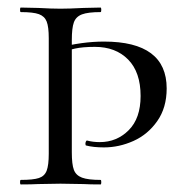

<svg xmlns="http://www.w3.org/2000/svg" viewBox="-20 -488 497 508"><path d="M255 -378Q421 -378 421 -254Q421 -203 396 -167.5Q371 -132 333 -115Q295 -98 255 -98Q227 -98 208 -103Q206 -103 206 -108Q206 -111 207.5 -114Q209 -117 211 -116Q226 -112 244 -112Q289 -112 320.5 -143.5Q352 -175 352 -234Q352 -297 319 -330.5Q286 -364 231 -364Q199 -364 178.5 -359.5Q158 -355 133 -345L132 -361Q197 -378 255 -378ZM246 0Q217 0 201 -1L140 -2L81 -1Q64 0 35 0Q33 0 33 -6Q33 -12 35 -12Q68 -12 83 -17Q98 -22 103.5 -36.5Q109 -51 109 -81V-387Q109 -417 103.5 -431Q98 -445 83 -450.5Q68 -456 35 -456Q33 -456 33 -462Q33 -468 35 -468L81 -467Q117 -465 140 -465Q163 -465 201 -467L246 -468Q248 -468 248 -462Q248 -456 246 -456Q213 -456 197 -450Q181 -444 175.5 -429Q170 -414 170 -382V-85Q170 -53 175.5 -38.5Q181 -24 197 -18Q213 -12 246 -12Q248 -12 248 -6Q248 0 246 0Z"/></svg>

Font: Cormorant Unicase
Style: Regular
Weight: 400
Designer: Christian Thalmann (Catharsis Fonts)
Foundry: Catharsis Fonts
Version: Version 4.000